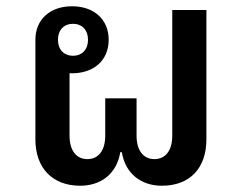

<svg xmlns="http://www.w3.org/2000/svg" viewBox="-20 -581 772 613"><path d="M236 12C303 12 353 -27 364 -95H369C380 -27 430 12 497 12C586 12 639 -44 639 -136V-549H530V-148C530 -100 508 -73 473 -73C438 -73 416 -100 416 -148V-267H316V-148C316 -100 294 -73 259 -73C224 -73 202 -100 202 -148V-347H210C279 -347 327 -388 327 -454C327 -520 279 -561 210 -561C141 -561 93 -520 93 -454V-136C93 -45 147 12 236 12ZM213 -403C184 -403 165 -423 165 -454C165 -485 184 -505 213 -505C242 -505 261 -485 261 -454C261 -423 242 -403 213 -403Z"/></svg>

Font: IBM Plex Thai Looped Medium
Style: Regular
Weight: 500
Designer: Mike Abbink, Paul van der Laan, Pieter van Rosmalen, Ben Mitchell, Mark Frömberg
Foundry: Bold Monday
Version: Version 1.0